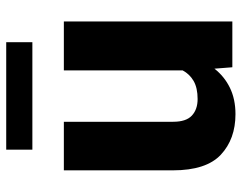

<svg xmlns="http://www.w3.org/2000/svg" viewBox="-98 -650 759 602"><g transform="rotate(-90 281.0 -349.5)"><path d="M370.6 0 366.2 -56.2Q341.8 -24.9 306.2 -7.6Q270.5 9.8 223.6 9.8Q145.5 9.8 96.4 -36.1Q47.4 -82 47.4 -186.5V-528.3H199.7V-185.5Q199.7 -145 219 -127Q238.3 -108.9 271 -108.9Q305.7 -108.9 327.4 -121.3Q349.1 -133.8 360.8 -155.8V-528.3H514.2V0ZM449.2 -709V-627H112.3V-709Z"/></g></svg>

Font: Vazirmatn UI ExtraBold
Style: Regular
Weight: 800
Designer: Saber Rastikerdar
Foundry: Saber Rastikerdar
Version: Version 33.003